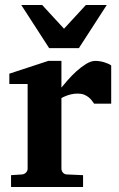

<svg xmlns="http://www.w3.org/2000/svg" viewBox="-20 -742 472 763"><path d="M354 -330.1Q350.6 -335 345.5 -341.8Q340.3 -348.6 332.8 -355Q325.2 -361.3 314.5 -365.7Q303.7 -370.1 289.1 -370.1Q274.9 -370.1 262.7 -367.2Q250.5 -364.3 242.2 -360.8Q231.9 -356.9 224.1 -352.1V-71.8Q224.1 -63 230.2 -55.9Q236.3 -48.8 246.1 -48.8L310.1 -45.9V1H23.9V-45.9L67.9 -48.8Q77.1 -49.8 83.5 -56.4Q89.8 -63 89.8 -71.8V-408.2H17.1V-449.2L171.9 -500H224.1V-394Q233.4 -405.8 249.3 -423.8Q265.1 -441.9 283.7 -458.7Q302.2 -475.6 322 -487.8Q341.8 -500 358.9 -500Q367.7 -500 377 -498.5Q386.2 -497.1 394.8 -494.4Q403.3 -491.7 410.4 -488.5Q417.5 -485.4 421.9 -481.9V-330.1ZM293.5 -550.8H175.3L64.5 -722.2H147.5L234.4 -627.9L321.3 -722.2H404.3Z"/></svg>

Font: Charis SIL Viet
Style: Bold
Weight: 700
Foundry: SIL International
Version: Version 5.000